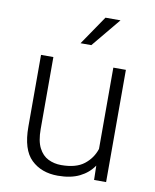

<svg xmlns="http://www.w3.org/2000/svg" viewBox="-85 -815 719 890"><g transform="rotate(10 274.5 -370.0)"><path d="M417.5 0 416 -67.4Q391.6 -31.2 350.1 -10.7Q308.6 9.8 248 9.8Q170.4 9.8 122.6 -36.4Q74.7 -82.5 74.7 -190.4V-528.3H132.8V-189.5Q132.8 -133.3 149.4 -101.1Q166 -68.8 193.8 -55.2Q221.7 -41.5 254.9 -41.5Q324.7 -41.5 362.5 -71Q400.4 -100.6 415 -145.5V-528.3H474.1V0ZM245.6 -613.3 338.9 -750H409.7L296.4 -613.3Z"/></g></svg>

Font: Vazirmatn UI FD ExtraLight
Style: Regular
Weight: 200
Designer: Saber Rastikerdar
Foundry: Saber Rastikerdar
Version: Version 33.003